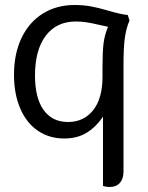

<svg xmlns="http://www.w3.org/2000/svg" viewBox="-20 -542 594 768"><path d="M498 -460Q484 -427 479 -387.5Q474 -348 474 -284V145Q474 173 459.5 189.5Q445 206 419 206Q405 206 392 202V-75Q364 -34 326.5 -11Q289 12 237 12Q177 12 131.5 -19Q86 -50 61 -108Q36 -166 36 -243Q36 -327 66 -390Q96 -453 151 -487.5Q206 -522 278 -522Q314 -522 343.5 -516.5Q373 -511 411 -500Q461 -485 491 -482ZM412 -435 370 -444Q350 -449 328 -452.5Q306 -456 283 -456Q206 -456 163 -399Q120 -342 120 -240Q120 -150 154.5 -102Q189 -54 252 -54Q315 -54 352.5 -101Q390 -148 390 -235V-273Q390 -333 394 -367Q398 -401 412 -435Z"/></svg>

Font: Thasadith
Style: Bold
Weight: 700
Designer: Cadson Demak Co.,Ltd.
Foundry: Cadson Demak Co.,Ltd.
Version: Version 1.000; ttfautohint (v1.6)